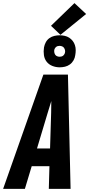

<svg xmlns="http://www.w3.org/2000/svg" viewBox="-43 -1215 574 1235"><path d="M-23 0 236 -735H394L411 0H271L275 -146H161L117 0ZM279 -260 286 -490Q286 -509 286.5 -527.5Q287 -546 287 -565Q281 -546 275.5 -527.5Q270 -509 264 -490L195 -260ZM341 -782Q316 -782 293.5 -791Q271 -800 257 -818Q243 -836 239.5 -860.5Q236 -885 240 -910Q243 -927 251.5 -943Q260 -959 274.5 -969.5Q289 -980 306.5 -984Q324 -988 341 -988Q357 -988 373 -984.5Q389 -981 402 -972.5Q415 -964 424.5 -952Q434 -940 439 -924.5Q444 -909 444 -892.5Q444 -876 441 -860Q439 -843 430 -827Q421 -811 406.5 -800.5Q392 -790 375 -786Q358 -782 341 -782ZM341 -850Q346 -850 352 -851.5Q358 -853 362.5 -856.5Q367 -860 370.5 -865.5Q374 -871 375 -877Q377 -885 375 -893Q373 -901 368.5 -907.5Q364 -914 356 -917Q348 -920 340 -920Q334 -920 328.5 -918.5Q323 -917 318.5 -913.5Q314 -910 310.5 -904.5Q307 -899 306 -893Q305 -885 306.5 -877Q308 -869 312.5 -862.5Q317 -856 325 -853Q333 -850 341 -850ZM346 -991 285 -1049 436 -1195 511 -1125Z"/></svg>

Font: Iosevka Heavy Oblique
Style: Regular
Weight: 900
Italic angle: -9°
Monospace: yes
Designer: Belleve Invis
Foundry: Belleve Invis
Version: Version 32.5.0; ttfautohint (v1.8.4)